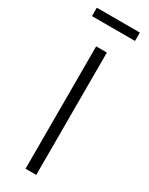

<svg xmlns="http://www.w3.org/2000/svg" viewBox="-221 -890 723 931"><g transform="rotate(30 141.0 -424.5)"><path d="M171 0H111V-685H171ZM20 -802V-849H261V-802Z"/></g></svg>

Font: Statis Sans Light
Style: Regular
Weight: 300
Designer: bBox Type GmbH
Foundry: bBox Type GmbH
Version: Version 1.000